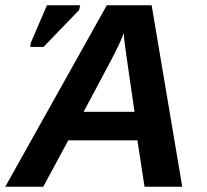

<svg xmlns="http://www.w3.org/2000/svg" viewBox="-41 -708 783 728"><path d="M650 0H507L480 -176H218L123 0H-21L364 -688H534ZM428 -582Q418 -552 380 -479L276 -284H469L437 -505Q428 -571 428 -582ZM124 -530H73L76 -546L137 -688H263L259 -670Z"/></svg>

Font: Libra Sans
Style: Bold Italic
Weight: 700
Italic angle: -12°
Foundry: Context Ltd
Version: Version 1.002